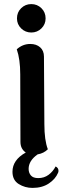

<svg xmlns="http://www.w3.org/2000/svg" viewBox="-20 -743 309 939"><path d="M63 -653Q63 -683 83.5 -703Q104 -723 133 -723Q162 -723 182.5 -703Q203 -683 203 -653Q203 -624 182.5 -604Q162 -584 133 -584Q104 -584 83.5 -604Q63 -624 63 -653ZM266 92Q266 98 264 102Q251 133 218.5 154.5Q186 176 139 176Q102 176 71.5 157Q41 138 41 97Q41 39 106 3Q80 -15 80 -49L79 -379Q79 -453 62 -502Q91 -528 128 -528Q158 -528 176.5 -511.5Q195 -495 195 -466L197 -136Q197 -57 214 -13Q194 7 164 12Q120 43 120 83Q120 102 131 115Q142 128 167 128Q196 128 217.5 112Q239 96 252 71Q266 78 266 92Z"/></svg>

Font: Arima Madurai ExtraBold
Style: Regular
Weight: 800
Designer: Joana Correia and Natanael Gama
Foundry: NDISCOVER
Version: Version 1.019